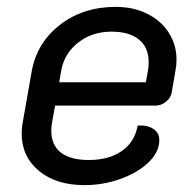

<svg xmlns="http://www.w3.org/2000/svg" viewBox="-20 -529 563 558"><path d="M43 -141Q43 -157 46 -173L72 -321Q87 -405 154.5 -457Q222 -509 316 -509Q368 -509 408 -489Q448 -469 470.5 -434Q493 -399 493 -355Q493 -339 490 -324L479 -260Q476 -244 462 -233Q448 -222 432 -222H140L132 -177Q129 -162 129 -150Q129 -107 157 -85.5Q185 -64 238 -64Q297 -64 334.5 -90.5Q372 -117 380 -164Q408 -166 425.5 -154.5Q443 -143 443 -122Q443 -88 412.5 -58Q382 -28 331.5 -9.5Q281 9 225 9Q143 9 93 -32.5Q43 -74 43 -141ZM404 -290 410 -324Q412 -333 412 -349Q412 -391 384 -414Q356 -437 304 -437Q248 -437 207.5 -405.5Q167 -374 158 -324L152 -290Z"/></svg>

Font: K2D
Style: Italic
Weight: 400
Italic angle: -10°
Designer: Katatrad Aksorn Co.,Ltd.
Foundry: Cadson Demak Co.,Ltd.
Version: Version 1.000; ttfautohint (v1.6)